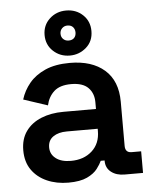

<svg xmlns="http://www.w3.org/2000/svg" viewBox="-53 -782 660 841"><g transform="rotate(-5 276.5 -362.0)"><path d="M29 -144Q29 -194 53.5 -228Q78 -262 121 -279.5Q164 -297 219 -297H362V-327Q362 -366 338 -390.5Q314 -415 263 -415Q213 -415 187.5 -391.5Q162 -368 154 -331L48 -366Q60 -405 86.5 -437Q113 -469 157 -488.5Q201 -508 265 -508Q362 -508 417.5 -459.5Q473 -411 473 -319V-125Q473 -95 501 -95H543V0H462Q426 0 403 -18Q380 -36 380 -67V-69H363Q357 -55 342 -35Q327 -15 296.5 -0.5Q266 14 214 14Q162 14 120 -4.5Q78 -23 53.5 -58Q29 -93 29 -144ZM362 -200V-210H226Q189 -210 166 -194Q143 -178 143 -147Q143 -117 167 -98.5Q191 -80 233 -80Q290 -80 326 -112.5Q362 -145 362 -200ZM166 -639Q166 -682 196 -710Q226 -738 269 -738Q313 -738 342.5 -710Q372 -682 372 -639Q372 -594 341 -567Q310 -540 269 -540Q226 -540 196 -568Q166 -596 166 -639ZM302 -639Q302 -653 293.5 -662.5Q285 -672 269 -672Q255 -672 245.5 -662.5Q236 -653 236 -639Q236 -624 245.5 -615Q255 -606 269 -606Q285 -606 293.5 -615Q302 -624 302 -639Z"/></g></svg>

Font: Space Grotesk Frontify SemiBold
Style: Regular
Weight: 600
Designer: Florian Karsten
Version: Version 2.000